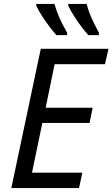

<svg xmlns="http://www.w3.org/2000/svg" viewBox="-20 -964 576 984"><path d="M38 0 189 -714H536L518 -635H260L214 -412H455L439 -334H197L144 -79H402L385 0ZM433 -784Q415 -803 395 -830Q375 -857 357.5 -885Q340 -913 330 -934V-944H424Q430 -920 440 -894Q450 -868 462.5 -843.5Q475 -819 487 -796V-784ZM269 -784Q252 -803 231.5 -830Q211 -857 193.5 -885Q176 -913 166 -934V-944H259Q266 -920 276 -894Q286 -868 298.5 -843.5Q311 -819 324 -796V-784Z"/></svg>

Font: Noto Sans Display
Style: Italic
Weight: 400
Italic angle: -12°
Designer: Monotype Design Team
Foundry: Monotype Imaging Inc.
Version: Version 2.003